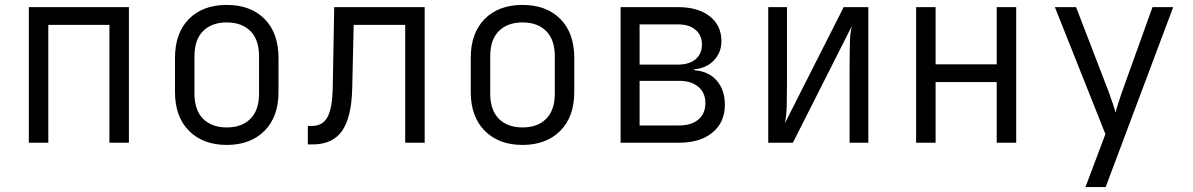

<svg xmlns="http://www.w3.org/2000/svg" viewBox="-20 -579 4840 779"><path d="M97 0V-550H503V0H424V-478H176V0Z M900 9Q804 9 747 -48Q690 -105 690 -206V-344Q690 -445 746.5 -502Q803 -559 900 -559Q997 -559 1053.5 -502Q1110 -445 1110 -344V-206Q1110 -105 1053 -48Q996 9 900 9ZM900 -62Q961 -62 996 -97Q1031 -132 1031 -199V-351Q1031 -418 996 -453Q961 -488 900 -488Q839 -488 804 -453Q769 -418 769 -351V-199Q769 -132 804 -97Q839 -62 900 -62Z M1229 7V-68H1245Q1289 -68 1308.5 -103.5Q1328 -139 1330 -222L1336 -550H1703V0H1624V-478H1415L1409 -219Q1406 -102 1367.5 -47.5Q1329 7 1248 7Z M2100 9Q2004 9 1947 -48Q1890 -105 1890 -206V-344Q1890 -445 1946.5 -502Q2003 -559 2100 -559Q2197 -559 2253.5 -502Q2310 -445 2310 -344V-206Q2310 -105 2253 -48Q2196 9 2100 9ZM2100 -62Q2161 -62 2196 -97Q2231 -132 2231 -199V-351Q2231 -418 2196 -453Q2161 -488 2100 -488Q2039 -488 2004 -453Q1969 -418 1969 -351V-199Q1969 -132 2004 -97Q2039 -62 2100 -62Z M2498 0V-550H2732Q2812 -550 2859.5 -513Q2907 -476 2907 -412Q2907 -366 2876.5 -334Q2846 -302 2797 -298V-294Q2855 -290 2888 -252Q2921 -214 2921 -154Q2921 -83 2871 -41.5Q2821 0 2736 0ZM2575 -317H2732Q2776 -317 2802 -338.5Q2828 -360 2828 -399Q2828 -436 2802 -458Q2776 -480 2732 -480H2575ZM2575 -70H2736Q2785 -70 2813.5 -94Q2842 -118 2842 -161Q2842 -202 2813.5 -226.5Q2785 -251 2736 -251H2575Z M3097 0V-550H3173V-240Q3173 -198 3172 -152.5Q3171 -107 3164 -78L3403 -550H3503V0H3427V-311Q3427 -353 3428 -399Q3429 -445 3436 -473L3197 0Z M3697 0V-550H3776V-318H4024V-550H4103V0H4024V-246H3776V0Z M4384 180 4465 -35 4260 -550H4346L4478 -207Q4486 -185 4494 -161.5Q4502 -138 4506 -122Q4510 -138 4517.5 -161.5Q4525 -185 4533 -208L4656 -550H4740L4466 180Z"/></svg>

Font: Pitagon Sans Mono Light
Style: Regular
Weight: 300
Monospace: yes
Designer: Travis Tran
Foundry: Pitagon
Version: Version 1.001; ttfautohint (v1.8.4.7-5d5b);gftools[0.9.26]